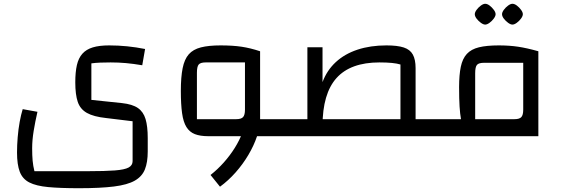

<svg xmlns="http://www.w3.org/2000/svg" viewBox="-20 -720 2966 1015"><path d="M398 275Q299 275 235 269Q171 263 135 244.5Q99 226 84.5 188Q70 150 70 86Q70 48 73.5 5.5Q77 -37 84 -75.5Q91 -114 100 -143L178 -129Q166 -77 158 -28Q150 21 150 64Q150 102 152.5 129.5Q155 157 162 185H445Q536 185 587.5 181Q639 177 660 165.5Q681 154 681 132V-79L541 -96Q475 -103 439.5 -123Q404 -143 391 -181.5Q378 -220 378 -285Q378 -339 386.5 -376Q395 -413 415.5 -436Q436 -459 470.5 -469.5Q505 -480 557 -480Q652 -480 747 -461L732 -375Q685 -383 645.5 -386.5Q606 -390 565 -390Q535 -390 510 -389Q485 -388 463 -385V-192L625 -175Q680 -169 709 -149Q738 -129 749.5 -90.5Q761 -52 761 10V81Q761 138 746 175.5Q731 213 692.5 235Q654 257 582 266Q510 275 398 275Z M1325 0V-90H1465V0ZM1081 0Q1038 0 1010 -11Q982 -22 965.5 -48.5Q949 -75 942.5 -122Q936 -169 936 -240Q936 -312 945.5 -359.5Q955 -407 978 -433Q1001 -459 1042 -469.5Q1083 -480 1146 -480Q1210 -480 1257 -473Q1304 -466 1355 -449V-90L1318 0ZM1143 267 1093 205Q1130 176 1163 139Q1196 102 1221 62Q1246 22 1260.5 -17Q1275 -56 1275 -90H1355Q1355 -48 1338.5 1Q1322 50 1293 99Q1264 148 1225.5 191.5Q1187 235 1143 267ZM1021 -90H1229Q1255 -90 1265 -101Q1275 -112 1275 -140V-390H1067Q1040 -390 1030.5 -379Q1021 -368 1021 -335ZM1465 0V-90Q1477 -90 1481 -78Q1485 -66 1485 -45Q1485 -24 1481 -12Q1477 0 1465 0Z M2177 0V-90H2277V0ZM2097 0V-379Q2062 -390 1986 -390Q1833 -390 1759 -307.5Q1685 -225 1685 -54H1605V-470H1685V-286Q1708 -348 1755 -391.5Q1802 -435 1870 -457.5Q1938 -480 2023 -480Q2081 -480 2114.5 -469Q2148 -458 2162.5 -431.5Q2177 -405 2177 -360V0ZM1465 0V-90H2177V0ZM1465 0Q1453 0 1449 -12Q1445 -24 1445 -45Q1445 -66 1449 -78Q1453 -90 1465 -90ZM2277 0V-90Q2289 -90 2293 -78Q2297 -66 2297 -45Q2297 -24 2293 -12Q2289 0 2277 0Z M2277 0V-90H2417Q2412 -118 2409.5 -157Q2407 -196 2407 -260Q2407 -324 2416 -367Q2425 -410 2448 -435Q2471 -460 2512 -470Q2553 -480 2617 -480Q2672 -480 2719 -473Q2766 -466 2826 -449V0ZM2492 -90H2700Q2726 -90 2736 -101Q2746 -112 2746 -140V-388H2538Q2511 -388 2501.5 -377Q2492 -366 2492 -333ZM2277 0Q2265 0 2261 -12Q2257 -24 2257 -45Q2257 -66 2261 -78Q2265 -90 2277 -90ZM2545 -590Q2535 -590 2522 -599.5Q2509 -609 2499.5 -621.5Q2490 -634 2490 -645Q2490 -655 2499.5 -668Q2509 -681 2522 -690.5Q2535 -700 2545 -700Q2556 -700 2568.5 -690.5Q2581 -681 2590.5 -668Q2600 -655 2600 -645Q2600 -635 2590.5 -622Q2581 -609 2568 -599.5Q2555 -590 2545 -590ZM2689 -590Q2679 -590 2666 -599.5Q2653 -609 2643.5 -621.5Q2634 -634 2634 -645Q2634 -655 2643.5 -668Q2653 -681 2666 -690.5Q2679 -700 2689 -700Q2700 -700 2712.5 -690.5Q2725 -681 2734.5 -668Q2744 -655 2744 -645Q2744 -635 2734.5 -622Q2725 -609 2712 -599.5Q2699 -590 2689 -590Z"/></svg>

Font: Changa ExtraLight
Style: Regular
Weight: 400
Version: Version 3.002; ttfautohint (v1.8.2)